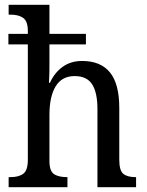

<svg xmlns="http://www.w3.org/2000/svg" viewBox="-20 -780 612 800"><path d="M16 -42H24Q59 -42 77.5 -56.5Q96 -71 96 -114V-595H15V-639H96V-651Q96 -691 77 -705Q58 -719 24 -719H16V-760H186V-639H338V-595H186V-512Q186 -475 185 -456.5Q184 -438 184 -435H188Q207 -477 241 -501.5Q275 -526 322 -526Q399 -526 438 -478.5Q477 -431 477 -330V-114Q477 -70 493.5 -56Q510 -42 545 -42H547V0H386V-326Q386 -394 364 -428.5Q342 -463 291 -463Q238 -463 212 -420.5Q186 -378 186 -301V-109Q186 -68 204.5 -55Q223 -42 259 -42H261V0H16Z"/></svg>

Font: Noto Serif Narrow
Style: Regular
Weight: 400
Width: 4
Designer: Monotype Design Team
Foundry: Monotype Imaging Inc.
Version: Version 1.001